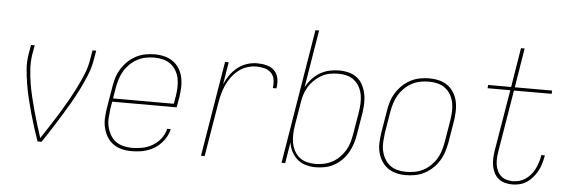

<svg xmlns="http://www.w3.org/2000/svg" viewBox="-48 -886 3097 1045"><g transform="rotate(5 1500.0 -363.5)"><path d="M205 0H183Q170 -37 158 -74.5Q146 -112 135.5 -150Q125 -188 115.5 -227Q106 -266 99.5 -305.5Q93 -345 89.5 -385.5Q86 -426 93 -468L102 -520H122L113 -468Q107 -428 109.5 -389Q112 -350 118 -312.5Q124 -275 133 -238Q142 -201 152 -164.5Q162 -128 173 -92Q184 -56 196 -20Q220 -56 243.5 -92Q267 -128 289 -164Q311 -200 332 -237Q353 -274 372 -312Q391 -350 407 -389Q423 -428 429 -468L438 -520H458L449 -468Q442 -426 425.5 -385.5Q409 -345 389.5 -305.5Q370 -266 347.5 -227Q325 -188 301.5 -150Q278 -112 254 -74.5Q230 -37 205 0Z M696 8Q668 8 642.5 1.5Q617 -5 596 -20Q575 -35 562 -57Q549 -79 542.5 -105Q536 -131 537.5 -158.5Q539 -186 543 -213L563 -333Q567 -359 575 -384Q583 -409 597.5 -432Q612 -455 632 -474Q652 -493 676 -505.5Q700 -518 726 -523Q752 -528 777 -528Q805 -528 831 -521.5Q857 -515 878 -500Q899 -485 912.5 -463Q926 -441 931.5 -415Q937 -389 936 -361.5Q935 -334 931 -307L921 -251H569L562 -210Q559 -186 557.5 -161Q556 -136 561.5 -113Q567 -90 578.5 -69.5Q590 -49 608 -35.5Q626 -22 649.5 -16Q673 -10 697 -10Q726 -10 754.5 -15.5Q783 -21 809.5 -36.5Q836 -52 855 -77Q874 -102 880 -130H899Q895 -109 884 -89Q873 -69 857.5 -52Q842 -35 822.5 -23Q803 -11 781.5 -4Q760 3 738.5 5.5Q717 8 696 8ZM572 -269H904L911 -310Q915 -334 916 -359Q917 -384 912.5 -407Q908 -430 896.5 -450Q885 -470 867 -484Q849 -498 825.5 -504Q802 -510 777 -510Q754 -510 730.5 -505.5Q707 -501 685 -489.5Q663 -478 644.5 -460Q626 -442 613.5 -421Q601 -400 593.5 -376.5Q586 -353 582 -330Z M1076 0 1162 -520H1182L1162 -398Q1173 -424 1190 -448.5Q1207 -473 1230.5 -491.5Q1254 -510 1281.5 -519Q1309 -528 1337 -528Q1364 -528 1389.5 -521.5Q1415 -515 1432 -497.5Q1449 -480 1453.5 -454Q1458 -428 1453 -401H1433Q1437 -424 1433.5 -446.5Q1430 -469 1415 -484Q1400 -499 1378.5 -504.5Q1357 -510 1334 -510Q1309 -510 1283 -501.5Q1257 -493 1236 -476Q1215 -459 1198.5 -436.5Q1182 -414 1171.5 -389.5Q1161 -365 1154.5 -339.5Q1148 -314 1144 -289L1096 0Z M1703 8Q1675 8 1648.5 0.5Q1622 -7 1602.5 -24Q1583 -41 1570.5 -65Q1558 -89 1555 -116L1536 0H1516L1637 -735H1657L1605 -420Q1618 -445 1637.5 -466.5Q1657 -488 1681 -502Q1705 -516 1732 -522Q1759 -528 1785 -528Q1812 -528 1837.5 -521.5Q1863 -515 1883 -499.5Q1903 -484 1914.5 -461.5Q1926 -439 1931.5 -413.5Q1937 -388 1936 -361Q1935 -334 1931 -307L1911 -187Q1907 -162 1899 -137.5Q1891 -113 1878 -90Q1865 -67 1845.5 -47.5Q1826 -28 1802.5 -15Q1779 -2 1753.5 3Q1728 8 1703 8ZM1700 -10Q1723 -10 1746.5 -15Q1770 -20 1791.5 -31.5Q1813 -43 1831 -61Q1849 -79 1861.5 -100Q1874 -121 1880.5 -144Q1887 -167 1891 -190L1911 -310Q1915 -334 1916 -358.5Q1917 -383 1913 -406Q1909 -429 1898 -449Q1887 -469 1869.5 -483.5Q1852 -498 1829 -504Q1806 -510 1781 -510Q1758 -510 1735 -505.5Q1712 -501 1690.5 -489Q1669 -477 1651 -459.5Q1633 -442 1620.5 -421Q1608 -400 1601 -377Q1594 -354 1591 -331L1571 -211Q1567 -187 1566 -162.5Q1565 -138 1569 -115Q1573 -92 1583.5 -71.5Q1594 -51 1611.5 -36.5Q1629 -22 1652 -16Q1675 -10 1700 -10Z M2195 8Q2168 8 2142 1.5Q2116 -5 2095.5 -20Q2075 -35 2061.5 -57Q2048 -79 2042 -105Q2036 -131 2037.5 -158.5Q2039 -186 2043 -213L2063 -333Q2067 -359 2075 -384Q2083 -409 2097.5 -432Q2112 -455 2132 -474Q2152 -493 2176 -505.5Q2200 -518 2226 -523Q2252 -528 2278 -528Q2305 -528 2331.5 -521.5Q2358 -515 2378.5 -500Q2399 -485 2412.5 -463Q2426 -441 2431.5 -415Q2437 -389 2436 -361.5Q2435 -334 2431 -307L2411 -187Q2406 -161 2398 -136Q2390 -111 2375.5 -88Q2361 -65 2341 -46Q2321 -27 2297 -14.5Q2273 -2 2247 3Q2221 8 2195 8ZM2196 -10Q2219 -10 2243 -14.5Q2267 -19 2289 -30.5Q2311 -42 2329.5 -60Q2348 -78 2360.5 -99Q2373 -120 2380 -143.5Q2387 -167 2391 -190L2411 -310Q2415 -334 2416 -358.5Q2417 -383 2412.5 -406.5Q2408 -430 2396.5 -450Q2385 -470 2367 -484Q2349 -498 2325.5 -504Q2302 -510 2277 -510Q2254 -510 2230.5 -505.5Q2207 -501 2185 -489.5Q2163 -478 2144.5 -460Q2126 -442 2113.5 -421Q2101 -400 2093.5 -376.5Q2086 -353 2082 -330L2062 -210Q2059 -186 2057.5 -161.5Q2056 -137 2061 -113.5Q2066 -90 2077.5 -70Q2089 -50 2106.5 -36Q2124 -22 2147.5 -16Q2171 -10 2196 -10Z M2777 8Q2756 8 2736 2.5Q2716 -3 2701 -15.5Q2686 -28 2677 -46Q2668 -64 2664.5 -84Q2661 -104 2662 -125Q2663 -146 2666 -167L2722 -502H2598L2599 -520H2725L2760 -735H2780L2745 -520H2949L2948 -502H2742L2686 -164Q2683 -146 2682 -127.5Q2681 -109 2683.5 -92Q2686 -75 2693.5 -59Q2701 -43 2713.5 -31.5Q2726 -20 2743 -15Q2760 -10 2778 -10Q2796 -10 2814 -15Q2832 -20 2848 -31Q2864 -42 2876.5 -57Q2889 -72 2897 -88.5Q2905 -105 2911 -122.5Q2917 -140 2920 -158L2921 -165H2940L2939 -157Q2935 -137 2929 -117Q2923 -97 2913 -78.5Q2903 -60 2888.5 -43Q2874 -26 2856 -14Q2838 -2 2817.5 3Q2797 8 2777 8Z"/></g></svg>

Font: Iosevka Term Curly Th Obl
Style: Regular
Weight: 100
Italic angle: -9°
Designer: Belleve Invis
Foundry: Belleve Invis
Version: Version 32.3.0